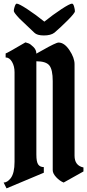

<svg xmlns="http://www.w3.org/2000/svg" viewBox="-30 -1004 480 1056"><path d="M50 -114V-607Q50 -640 36 -664Q22 -688 1 -688V-710Q8 -711 110 -771Q117 -769 127 -765.5Q137 -762 153.5 -746Q170 -730 170 -709Q176 -712 204 -728Q278 -770 292 -770Q324 -770 352 -728Q380 -686 380 -651V-148Q380 -93 429 -83V-61L320 0Q298 -9 279 -29.5Q260 -50 260 -68V-558Q260 -621 241.5 -644Q223 -667 170 -667V-154Q170 -114 180 -99.5Q190 -85 211 -85V-54L6 32L-10 0Q10 0 29 -24Q50 -52 50 -114ZM269 -824Q249 -809 211.5 -809Q174 -809 159 -824Q147 -836 119 -862Q91 -888 77 -902Q46 -935 46 -943.5Q46 -952 49 -962Q55 -984 62 -984Q74 -984 120.5 -953.5Q167 -923 214 -885Q261 -923 307.5 -953.5Q354 -984 366 -984Q373 -984 377.5 -968Q382 -952 382 -942Q382 -932 341 -891Q300 -850 269 -824Z"/></svg>

Font: Pirata One
Style: Regular
Weight: 400
Designer: Rodrigo Fuenzalida, Nicolas Massi
Foundry: Rodrigo Fuenzalida, Nicolas Massi
Version: Version 1.001